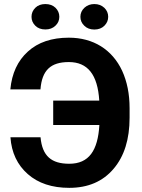

<svg xmlns="http://www.w3.org/2000/svg" viewBox="-20 -904 690 934"><path d="M268.6 -822.3C268.6 -839.4 262.2 -854 250 -866.2C237.3 -878.4 220.7 -884.3 200.7 -884.3C180.7 -884.3 164.1 -878.4 151.9 -866.2C139.6 -854 133.3 -839.4 133.3 -822.3C133.3 -805.2 139.6 -791 151.9 -778.8C164.1 -766.6 180.7 -760.7 200.7 -760.7C220.7 -760.7 236.8 -766.6 249.5 -778.8C262.2 -790.5 268.6 -805.2 268.6 -822.3ZM371.1 -822.3C371.1 -805.2 377.4 -791 390.1 -778.8C402.3 -766.6 418.9 -760.3 439 -760.3C459 -760.3 475.6 -766.6 487.8 -778.8C500 -791 506.3 -805.2 506.3 -822.3C506.3 -839.4 500 -854 487.3 -866.2C474.1 -878.4 458 -884.3 439 -884.3C419.9 -884.3 404.3 -878.4 391.1 -866.7C377.9 -854.5 371.1 -839.8 371.1 -822.3ZM30.8 -236.3C36.1 -161.1 64.5 -101.6 115.2 -57.1C165.5 -12.7 232.9 9.8 316.9 9.8C408.2 9.8 480 -21 532.2 -82.5C584.5 -143.6 610.4 -226.6 610.4 -331.5V-377.9C610.4 -446.8 598.1 -507.3 574.2 -559.6C525.9 -663.1 433.6 -720.7 314.9 -720.7C231.4 -720.7 165 -698.2 115.7 -653.3C65.9 -608.4 37.6 -546.9 30.3 -469.2H176.8C184.1 -562.5 226.6 -602.1 314.9 -602.1C406.2 -602.1 455.1 -541.5 462.9 -414.6H238.8V-295.9H463.4C456.1 -171.4 412.6 -107.4 316.9 -107.4C230.5 -107.4 185.5 -144.5 177.2 -236.3Z"/></svg>

Font: Roboto
Style: Bold
Weight: 700
Designer: Google
Version: Version 2.137; 2017